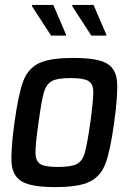

<svg xmlns="http://www.w3.org/2000/svg" viewBox="-20 -754 549 782"><path d="M23 0ZM39 -255Q55 -371 74.5 -423Q94 -475 138.5 -496.5Q183 -518 279 -518Q375 -518 413.5 -496.5Q452 -475 456.5 -423Q461 -371 445 -255Q429 -139 409.5 -87.5Q390 -36 345.5 -14Q301 8 205 8Q109 8 70.5 -14Q32 -36 27.5 -87.5Q23 -139 39 -255ZM348 -255Q360 -345 360 -378.5Q360 -412 340.5 -424Q321 -436 267 -436Q214 -436 191.5 -424Q169 -412 159 -378.5Q149 -345 137 -255Q124 -166 124.5 -132Q125 -98 144 -86Q163 -74 216 -74Q270 -74 293 -86Q316 -98 325.5 -132Q335 -166 348 -255ZM249 -609H188L110 -729L111 -734H197L249 -613ZM413 -609H352L274 -729L275 -734H361L413 -613Z"/></svg>

Font: Assailand Medium
Style: Italic
Weight: 500
Italic angle: -8°
Designer: Hector Gatti with collaboration of the Omnibus-Type team
Foundry: Omnibus-Type
Version: Version 0.072;October 19, 2019;FontCreator 12.0.0.2547 64-bi